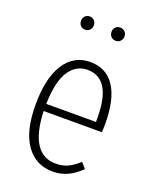

<svg xmlns="http://www.w3.org/2000/svg" viewBox="-139 -810 718 900"><g transform="rotate(20 219.5 -360.5)"><path d="M119.1 -699.2Q119.1 -712.9 127.9 -722.4Q136.7 -731.9 150.9 -731.9Q165 -731.9 174.1 -722.4Q183.1 -712.9 183.1 -699.2Q183.1 -685.1 174.1 -675.5Q165 -666 150.9 -666Q136.7 -666 127.9 -675.3Q119.1 -684.6 119.1 -699.2ZM271 -699.2Q271 -712.9 280 -722.4Q289.1 -731.9 303.2 -731.9Q317.4 -731.9 326.7 -722.4Q335.9 -712.9 335.9 -699.2Q335.9 -685.1 326.7 -675.5Q317.4 -666 303.2 -666Q289.1 -666 280 -675.5Q271 -685.1 271 -699.2ZM391.1 -282.2Q391.1 -260.7 389.2 -241.2H99.1Q106.9 -28.8 235.8 -28.8Q270 -28.8 295.9 -41Q321.8 -53.2 350.1 -79.1L374 -51.8Q312.5 11.2 235.8 11.2Q150.4 11.2 101.8 -57.1Q53.2 -125.5 53.2 -256.8Q53.2 -390.1 99.6 -461.2Q146 -532.2 227.1 -532.2Q307.6 -532.2 349.4 -468.3Q391.1 -404.3 391.1 -282.2ZM347.2 -276.9V-296.9Q347.2 -493.2 227.1 -493.2Q170.9 -493.2 136.5 -441.7Q102.1 -390.1 99.1 -276.9Z"/></g></svg>

Font: Fira Sans Compressed ExtraLight
Style: Regular
Weight: 250
Width: 1
Designer: Carrois Corporate & Edenspiekermann AG
Foundry: Carrois Corporate GbR & Edenspiekermann AG
Version: Version 4.203;PS 004.203;hotconv 1.0.88;makeotf.lib2.5.64775